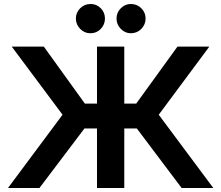

<svg xmlns="http://www.w3.org/2000/svg" viewBox="-20 -944 1111 964"><path d="M20 0 294 -368 39 -710H200L406 -424H467V-710H604V-424H664L871 -710H1031L777 -368L1051 0H892L667 -299H604V0H467V-299H404L178 0ZM361 -851Q361 -881 382.5 -902.5Q404 -924 435 -924Q465 -924 486 -902.5Q507 -881 507 -851Q507 -821 486 -799Q465 -777 434 -777Q404 -777 382.5 -799Q361 -821 361 -851ZM565 -851Q565 -881 586.5 -902.5Q608 -924 637 -924Q668 -924 689.5 -902.5Q711 -881 711 -851Q711 -821 689.5 -799Q668 -777 637 -777Q608 -777 586.5 -799Q565 -821 565 -851Z"/></svg>

Font: Rising Sun
Style: Bold
Weight: 700
Designer: Matt McInerney, Pablo Impallari, Rodrigo Fuenzalida (Raleway font), Stephen Hutchings (Greek), Cristiano Sobral (main ch
Foundry: The Rising Sun Project Authors
Version: Version 4.327; ttfautohint (v1.8.4.7-5d5b-dirty)